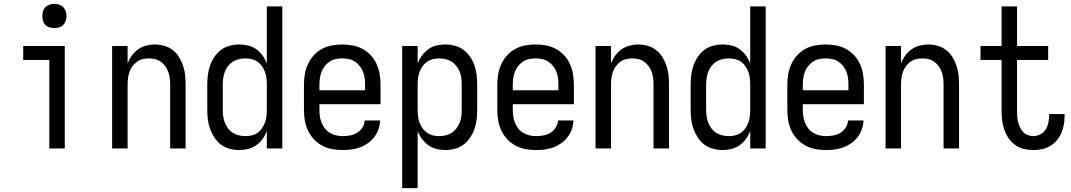

<svg xmlns="http://www.w3.org/2000/svg" viewBox="-20 -768 5540 993"><path d="M235 0H315V-530H100V-458H235ZM261 -623Q274 -623 286 -626.5Q298 -630 307 -639Q316 -648 320 -660.5Q324 -673 324 -685Q324 -698 320 -710Q316 -722 307 -731Q298 -740 286 -744Q274 -748 261 -748Q249 -748 236.5 -744Q224 -740 215 -731Q206 -722 202.5 -710Q199 -698 199 -685Q199 -673 202.5 -660.5Q206 -648 215 -639Q224 -630 236.5 -626.5Q249 -623 261 -623Z M560 0H640V-330Q640 -347 642 -363.5Q644 -380 649.5 -395.5Q655 -411 664.5 -424.5Q674 -438 687.5 -448Q701 -458 717.5 -462Q734 -466 750 -466Q767 -466 783 -462Q799 -458 812.5 -448Q826 -438 835.5 -424.5Q845 -411 850.5 -395.5Q856 -380 858 -363.5Q860 -347 860 -330V0H940V-330Q940 -355 937.5 -379.5Q935 -404 927 -427.5Q919 -451 906 -472.5Q893 -494 873.5 -509Q854 -524 830 -531Q806 -538 781 -538Q758 -538 735.5 -532Q713 -526 694 -512.5Q675 -499 661.5 -480Q648 -461 640 -439V-530H560Z M1218 8Q1241 8 1264 2Q1287 -4 1306 -17.5Q1325 -31 1338.5 -50Q1352 -69 1360 -91V0H1440V-735H1360V-439Q1352 -461 1338.5 -480Q1325 -499 1306 -513Q1287 -527 1264 -532.5Q1241 -538 1218 -538Q1193 -538 1168 -531.5Q1143 -525 1123 -510Q1103 -495 1089 -474Q1075 -453 1066.5 -429Q1058 -405 1055 -380Q1052 -355 1052 -330V-200Q1052 -175 1055 -150Q1058 -125 1066.5 -101.5Q1075 -78 1089 -56.5Q1103 -35 1123 -20Q1143 -5 1168 1.5Q1193 8 1218 8ZM1249 -64Q1232 -64 1215.5 -68Q1199 -72 1184.5 -81Q1170 -90 1159.5 -104Q1149 -118 1143 -133.5Q1137 -149 1134.5 -166Q1132 -183 1132 -200V-330Q1132 -347 1134.5 -364Q1137 -381 1143 -397Q1149 -413 1159.5 -426.5Q1170 -440 1184.5 -449Q1199 -458 1215.5 -462Q1232 -466 1249 -466Q1266 -466 1282.5 -462Q1299 -458 1312.5 -448.5Q1326 -439 1335.5 -425Q1345 -411 1350.5 -395.5Q1356 -380 1358 -363.5Q1360 -347 1360 -330V-200Q1360 -184 1358 -167Q1356 -150 1350.5 -134.5Q1345 -119 1335.5 -105Q1326 -91 1312.5 -81.5Q1299 -72 1282.5 -68Q1266 -64 1249 -64Z M1752 8Q1775 8 1798 5Q1821 2 1842.5 -6Q1864 -14 1883 -27.5Q1902 -41 1916 -59.5Q1930 -78 1937.5 -100Q1945 -122 1946 -145H1866Q1865 -126 1854.5 -109Q1844 -92 1827 -81.5Q1810 -71 1790.5 -67.5Q1771 -64 1752 -64Q1735 -64 1718 -68Q1701 -72 1686 -81Q1671 -90 1660.5 -103.5Q1650 -117 1643.5 -133Q1637 -149 1634.5 -166Q1632 -183 1632 -200V-229H1948V-330Q1948 -357 1943.5 -384Q1939 -411 1928 -436Q1917 -461 1898 -481.5Q1879 -502 1855 -515Q1831 -528 1804 -533Q1777 -538 1750 -538Q1723 -538 1696 -533Q1669 -528 1645 -515Q1621 -502 1602.5 -481.5Q1584 -461 1572.5 -436Q1561 -411 1556.5 -384Q1552 -357 1552 -330V-200Q1552 -173 1556.5 -145.5Q1561 -118 1572.5 -93.5Q1584 -69 1603 -48.5Q1622 -28 1646 -15Q1670 -2 1697 3Q1724 8 1752 8ZM1632 -301V-330Q1632 -347 1634.5 -364Q1637 -381 1643 -397Q1649 -413 1660 -426.5Q1671 -440 1685 -449.5Q1699 -459 1716 -462.5Q1733 -466 1750 -466Q1767 -466 1784 -462.5Q1801 -459 1815.5 -449.5Q1830 -440 1840.5 -426.5Q1851 -413 1857.5 -397Q1864 -381 1866 -364Q1868 -347 1868 -330V-301Z M2060 205H2140V-91Q2148 -69 2162 -50Q2176 -31 2194.5 -17.5Q2213 -4 2236 2Q2259 8 2282 8Q2307 8 2332 1.5Q2357 -5 2377 -20Q2397 -35 2411.5 -56.5Q2426 -78 2434 -101.5Q2442 -125 2445 -150Q2448 -175 2448 -200V-330Q2448 -355 2445 -380Q2442 -405 2434 -429Q2426 -453 2411.5 -474Q2397 -495 2377 -510Q2357 -525 2332 -531.5Q2307 -538 2282 -538Q2259 -538 2236 -532.5Q2213 -527 2194.5 -513Q2176 -499 2162 -480Q2148 -461 2140 -439V-530H2060ZM2251 -64Q2234 -64 2218 -68Q2202 -72 2188.5 -81.5Q2175 -91 2165 -105Q2155 -119 2149.5 -134.5Q2144 -150 2142 -167Q2140 -184 2140 -200V-330Q2140 -347 2142 -363.5Q2144 -380 2149.5 -395.5Q2155 -411 2165 -425Q2175 -439 2188.5 -448.5Q2202 -458 2218 -462Q2234 -466 2251 -466Q2268 -466 2285 -462Q2302 -458 2316 -449Q2330 -440 2340.5 -426.5Q2351 -413 2357.5 -397Q2364 -381 2366 -364Q2368 -347 2368 -330V-200Q2368 -183 2366 -166Q2364 -149 2357.5 -133.5Q2351 -118 2340.5 -104Q2330 -90 2316 -81Q2302 -72 2285 -68Q2268 -64 2251 -64Z M2752 8Q2775 8 2798 5Q2821 2 2842.5 -6Q2864 -14 2883 -27.5Q2902 -41 2916 -59.5Q2930 -78 2937.5 -100Q2945 -122 2946 -145H2866Q2865 -126 2854.5 -109Q2844 -92 2827 -81.5Q2810 -71 2790.5 -67.5Q2771 -64 2752 -64Q2735 -64 2718 -68Q2701 -72 2686 -81Q2671 -90 2660.5 -103.5Q2650 -117 2643.5 -133Q2637 -149 2634.5 -166Q2632 -183 2632 -200V-229H2948V-330Q2948 -357 2943.5 -384Q2939 -411 2928 -436Q2917 -461 2898 -481.5Q2879 -502 2855 -515Q2831 -528 2804 -533Q2777 -538 2750 -538Q2723 -538 2696 -533Q2669 -528 2645 -515Q2621 -502 2602.5 -481.5Q2584 -461 2572.5 -436Q2561 -411 2556.5 -384Q2552 -357 2552 -330V-200Q2552 -173 2556.5 -145.5Q2561 -118 2572.5 -93.5Q2584 -69 2603 -48.5Q2622 -28 2646 -15Q2670 -2 2697 3Q2724 8 2752 8ZM2632 -301V-330Q2632 -347 2634.5 -364Q2637 -381 2643 -397Q2649 -413 2660 -426.5Q2671 -440 2685 -449.5Q2699 -459 2716 -462.5Q2733 -466 2750 -466Q2767 -466 2784 -462.5Q2801 -459 2815.5 -449.5Q2830 -440 2840.5 -426.5Q2851 -413 2857.5 -397Q2864 -381 2866 -364Q2868 -347 2868 -330V-301Z M3060 0H3140V-330Q3140 -347 3142 -363.5Q3144 -380 3149.5 -395.5Q3155 -411 3164.5 -424.5Q3174 -438 3187.5 -448Q3201 -458 3217.5 -462Q3234 -466 3250 -466Q3267 -466 3283 -462Q3299 -458 3312.5 -448Q3326 -438 3335.5 -424.5Q3345 -411 3350.5 -395.5Q3356 -380 3358 -363.5Q3360 -347 3360 -330V0H3440V-330Q3440 -355 3437.5 -379.5Q3435 -404 3427 -427.5Q3419 -451 3406 -472.5Q3393 -494 3373.5 -509Q3354 -524 3330 -531Q3306 -538 3281 -538Q3258 -538 3235.5 -532Q3213 -526 3194 -512.5Q3175 -499 3161.5 -480Q3148 -461 3140 -439V-530H3060Z M3718 8Q3741 8 3764 2Q3787 -4 3806 -17.5Q3825 -31 3838.5 -50Q3852 -69 3860 -91V0H3940V-735H3860V-439Q3852 -461 3838.5 -480Q3825 -499 3806 -513Q3787 -527 3764 -532.5Q3741 -538 3718 -538Q3693 -538 3668 -531.5Q3643 -525 3623 -510Q3603 -495 3589 -474Q3575 -453 3566.5 -429Q3558 -405 3555 -380Q3552 -355 3552 -330V-200Q3552 -175 3555 -150Q3558 -125 3566.5 -101.5Q3575 -78 3589 -56.5Q3603 -35 3623 -20Q3643 -5 3668 1.5Q3693 8 3718 8ZM3749 -64Q3732 -64 3715.5 -68Q3699 -72 3684.5 -81Q3670 -90 3659.5 -104Q3649 -118 3643 -133.5Q3637 -149 3634.5 -166Q3632 -183 3632 -200V-330Q3632 -347 3634.5 -364Q3637 -381 3643 -397Q3649 -413 3659.5 -426.5Q3670 -440 3684.5 -449Q3699 -458 3715.5 -462Q3732 -466 3749 -466Q3766 -466 3782.5 -462Q3799 -458 3812.5 -448.5Q3826 -439 3835.5 -425Q3845 -411 3850.5 -395.5Q3856 -380 3858 -363.5Q3860 -347 3860 -330V-200Q3860 -184 3858 -167Q3856 -150 3850.5 -134.5Q3845 -119 3835.5 -105Q3826 -91 3812.5 -81.5Q3799 -72 3782.5 -68Q3766 -64 3749 -64Z M4252 8Q4275 8 4298 5Q4321 2 4342.5 -6Q4364 -14 4383 -27.5Q4402 -41 4416 -59.5Q4430 -78 4437.5 -100Q4445 -122 4446 -145H4366Q4365 -126 4354.5 -109Q4344 -92 4327 -81.5Q4310 -71 4290.5 -67.5Q4271 -64 4252 -64Q4235 -64 4218 -68Q4201 -72 4186 -81Q4171 -90 4160.5 -103.5Q4150 -117 4143.5 -133Q4137 -149 4134.5 -166Q4132 -183 4132 -200V-229H4448V-330Q4448 -357 4443.5 -384Q4439 -411 4428 -436Q4417 -461 4398 -481.5Q4379 -502 4355 -515Q4331 -528 4304 -533Q4277 -538 4250 -538Q4223 -538 4196 -533Q4169 -528 4145 -515Q4121 -502 4102.5 -481.5Q4084 -461 4072.5 -436Q4061 -411 4056.5 -384Q4052 -357 4052 -330V-200Q4052 -173 4056.5 -145.5Q4061 -118 4072.5 -93.5Q4084 -69 4103 -48.5Q4122 -28 4146 -15Q4170 -2 4197 3Q4224 8 4252 8ZM4132 -301V-330Q4132 -347 4134.5 -364Q4137 -381 4143 -397Q4149 -413 4160 -426.5Q4171 -440 4185 -449.5Q4199 -459 4216 -462.5Q4233 -466 4250 -466Q4267 -466 4284 -462.5Q4301 -459 4315.5 -449.5Q4330 -440 4340.5 -426.5Q4351 -413 4357.5 -397Q4364 -381 4366 -364Q4368 -347 4368 -330V-301Z M4560 0H4640V-330Q4640 -347 4642 -363.5Q4644 -380 4649.5 -395.5Q4655 -411 4664.5 -424.5Q4674 -438 4687.5 -448Q4701 -458 4717.5 -462Q4734 -466 4750 -466Q4767 -466 4783 -462Q4799 -458 4812.5 -448Q4826 -438 4835.5 -424.5Q4845 -411 4850.5 -395.5Q4856 -380 4858 -363.5Q4860 -347 4860 -330V0H4940V-330Q4940 -355 4937.5 -379.5Q4935 -404 4927 -427.5Q4919 -451 4906 -472.5Q4893 -494 4873.5 -509Q4854 -524 4830 -531Q4806 -538 4781 -538Q4758 -538 4735.5 -532Q4713 -526 4694 -512.5Q4675 -499 4661.5 -480Q4648 -461 4640 -439V-530H4560Z M5323 8Q5346 8 5368.5 3.5Q5391 -1 5410.5 -12.5Q5430 -24 5445 -41.5Q5460 -59 5469 -80Q5478 -101 5482 -123Q5486 -145 5486 -168Q5486 -171 5486 -173.5Q5486 -176 5486 -178H5406Q5406 -177 5406 -175.5Q5406 -174 5406 -172Q5406 -153 5402 -134Q5398 -115 5388 -98.5Q5378 -82 5360.5 -73Q5343 -64 5323 -64Q5309 -64 5295 -69.5Q5281 -75 5271.5 -85.5Q5262 -96 5255.5 -109.5Q5249 -123 5245.5 -137Q5242 -151 5241 -165.5Q5240 -180 5240 -195V-458H5401V-530H5240V-735H5160V-530H5051V-458H5160V-195Q5160 -170 5163 -145.5Q5166 -121 5174 -97.5Q5182 -74 5196 -53.5Q5210 -33 5230 -18.5Q5250 -4 5274.5 2Q5299 8 5323 8Z"/></svg>

Font: Iosevka SS09
Style: Regular
Weight: 400
Monospace: yes
Designer: Belleve Invis
Foundry: Belleve Invis
Version: Version 5.2.1; ttfautohint (v1.8.3)